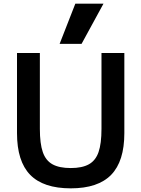

<svg xmlns="http://www.w3.org/2000/svg" viewBox="-20 -1020 773 1050"><path d="M367 10Q217 10 145 -64Q73 -138 73 -292V-730H198V-315Q198 -235 214 -188.5Q230 -142 267 -121.5Q304 -101 367 -101Q429 -101 466 -121.5Q503 -142 519 -188.5Q535 -235 535 -315V-730H660V-292Q660 -138 588 -64Q516 10 367 10ZM426 -780H306L392 -1000H546Z"/></svg>

Font: M PLUS 2 Thin SemiBold
Style: Regular
Weight: 600
Version: Version 1.001